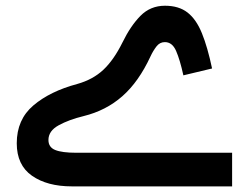

<svg xmlns="http://www.w3.org/2000/svg" viewBox="-20 -663 882 683"><path d="M632.3 -395Q620.1 -450.7 606.4 -481.9Q592.8 -513.2 566.4 -513.2Q548.3 -513.2 536.4 -497.6Q524.4 -481.9 515.6 -462.9Q473.6 -372.1 415.3 -320.8Q356.9 -269.5 277.3 -250Q225.1 -237.3 188.7 -217.3Q152.3 -197.3 152.3 -165Q152.3 -139.2 176.5 -129.4Q200.7 -119.6 251.5 -119.6H805.7V0H235.8Q147.9 0 93.8 -37.8Q39.6 -75.7 39.6 -153.3Q39.6 -237.8 98.9 -288.1Q158.2 -338.4 254.9 -364.3Q310.5 -379.9 347.7 -414.8Q384.8 -449.7 415.5 -511.7Q444.3 -570.8 479.7 -606.7Q515.1 -642.6 566.9 -642.6Q616.2 -642.6 647.2 -618.4Q678.2 -594.2 698.2 -544.9Q718.3 -495.6 734.4 -419.4Z"/></svg>

Font: Estedad-FD SemiBold
Style: Regular
Weight: 600
Designer: Amin Abedi
Version: Version 7.3